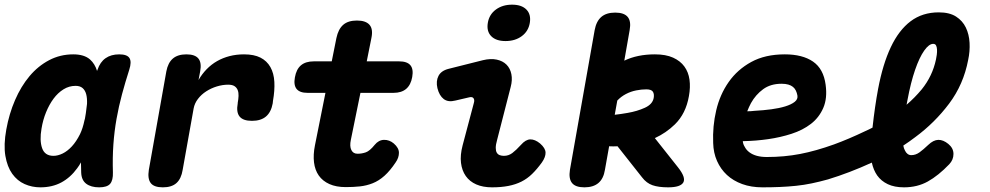

<svg xmlns="http://www.w3.org/2000/svg" viewBox="-25 -793 4245 823"><path d="M148 10Q112 10 80.5 -4Q49 -18 27.5 -48Q6 -78 -2 -125Q-10 -172 2 -238Q14 -305 39.5 -364Q65 -423 101.5 -466.5Q138 -510 185.5 -535Q233 -560 289 -560Q336 -560 361 -538Q382 -519 391 -489Q392 -491 393 -494Q404 -527 427.5 -543.5Q451 -560 486 -560Q520 -560 530 -544Q540 -528 529 -494Q512 -441 498 -389Q484 -337 474.5 -283.5Q465 -230 461 -173.5Q457 -117 459 -54Q460 -20 447 -5Q434 10 400 10Q365 10 344.5 -5.5Q324 -21 323 -54Q322 -76 322 -97Q315 -84 306 -72Q277 -32 238 -11Q199 10 148 10ZM204 -125Q223 -125 243.5 -135Q264 -145 283 -165.5Q302 -186 318 -218Q330 -243 337 -277Q338 -280 339 -284L343 -308Q346 -330 348 -348Q349 -372 344.5 -389Q340 -406 329 -415.5Q318 -425 299 -425Q271 -425 247 -410Q223 -395 204.5 -370Q186 -345 172.5 -312Q159 -279 153 -242Q144 -191 155.5 -158Q167 -125 204 -125Z M673 10Q635 10 621 -8.5Q607 -27 613 -65L688 -487Q695 -524 716 -542Q737 -560 774 -560Q811 -560 825.5 -542Q840 -524 833 -487L826 -450Q841 -476 861 -496.5Q881 -517 905.5 -531Q930 -545 959 -552.5Q988 -560 1021 -560Q1064 -560 1091.5 -546Q1119 -532 1134 -505.5Q1149 -479 1151 -442Q1153 -405 1145 -360L1144 -350Q1137 -312 1115 -293.5Q1093 -275 1055 -275Q1017 -275 1002 -293.5Q987 -312 994 -350V-352Q997 -368 997.5 -382Q998 -396 994 -406.5Q990 -417 980.5 -423.5Q971 -430 953 -430Q929 -430 904.5 -422.5Q880 -415 859 -401.5Q838 -388 823.5 -369Q809 -350 805 -328L758 -65Q752 -27 731.5 -8.5Q711 10 673 10Z M1686 -530Q1720 -530 1734 -513.5Q1748 -497 1742 -463Q1736 -429 1716 -412Q1696 -395 1662 -395H1520L1479 -194Q1476 -180 1476.5 -169Q1477 -158 1481 -150Q1485 -142 1491.5 -138Q1498 -134 1508 -134Q1526 -134 1543 -140Q1560 -146 1581 -172Q1598 -193 1621 -193.5Q1644 -194 1663 -178Q1685 -159 1685 -138Q1685 -117 1671 -97Q1647 -61 1623 -39.5Q1599 -18 1572.5 -7.5Q1546 3 1517.5 6Q1489 9 1457 9Q1416 9 1387 -4Q1358 -17 1341.5 -40.5Q1325 -64 1321 -97Q1317 -130 1325 -170L1370 -395H1293Q1260 -395 1246.5 -411.5Q1233 -428 1239 -461Q1245 -496 1265 -513Q1285 -530 1320 -530H1397L1417 -630Q1425 -668 1446 -686.5Q1467 -705 1505 -705Q1543 -705 1559 -686.5Q1575 -668 1567 -630L1547 -530Z M1927 -362Q1896 -354 1877 -368.5Q1858 -383 1850 -415Q1843 -445 1854.5 -467.5Q1866 -490 1898 -498L2045 -535Q2078 -543 2104 -537.5Q2130 -532 2146 -516Q2162 -500 2167 -475Q2172 -450 2164 -420L2106 -194Q2100 -173 2100 -159.5Q2100 -146 2104.5 -138.5Q2109 -131 2117 -128Q2125 -125 2135 -125Q2155 -125 2171 -137Q2187 -149 2208 -172Q2228 -195 2248 -195.5Q2268 -196 2290 -178Q2313 -158 2313.5 -139Q2314 -120 2298 -97Q2277 -68 2256 -47.5Q2235 -27 2210 -14.5Q2185 -2 2154 4Q2123 10 2084 10Q2045 10 2016.5 -2.5Q1988 -15 1971.5 -38.5Q1955 -62 1951 -95Q1947 -128 1958 -170L2006 -351Q2010 -364 2005 -371.5Q2000 -379 1987 -376ZM2142 -617Q2101 -617 2080.5 -638Q2060 -659 2066 -695Q2072 -731 2100.5 -752Q2129 -773 2170 -773Q2211 -773 2231.5 -752Q2252 -731 2246 -695Q2240 -659 2211.5 -638Q2183 -617 2142 -617Z M2881 -76Q2916 -32 2904 -11Q2892 10 2839 10Q2798 10 2772 1Q2746 -8 2727 -33L2622 -166Q2604 -165 2586 -166L2568 -65Q2562 -27 2540 -8.5Q2518 10 2480 10Q2442 10 2427 -8.5Q2412 -27 2418 -65L2524 -664Q2531 -702 2552.5 -720.5Q2574 -739 2612 -739Q2650 -739 2665.5 -720.5Q2681 -702 2674 -664L2651 -533Q2707 -560 2782 -560Q2829 -560 2860 -546Q2891 -532 2908.5 -508Q2926 -484 2930.5 -451.5Q2935 -419 2928 -381Q2915 -306 2868 -260Q2830 -223 2782 -201ZM2621 -362 2610 -301Q2637 -304 2665 -309Q2706 -316 2739 -331Q2772 -346 2777 -373Q2780 -390 2773.5 -400Q2767 -410 2745 -410Q2725 -410 2702 -405.5Q2679 -401 2658 -390Q2637 -379 2621 -362Z M3850 10Q3809 10 3780.5 -3.5Q3752 -17 3735 -41Q3719 -64 3712 -96Q3616 -52 3524 -24Q3488 -14 3454.5 -7Q3421 0 3387 3.5Q3353 7 3317.5 8.5Q3282 10 3243 10Q3195 10 3156.5 -4Q3118 -18 3091 -43Q3064 -68 3048.5 -103Q3033 -138 3032 -180Q3029 -252 3045 -320Q3061 -388 3098.5 -441.5Q3136 -495 3195.5 -527.5Q3255 -560 3339 -560Q3415 -560 3460 -529Q3505 -498 3514 -430Q3522 -372 3504 -330.5Q3486 -289 3451 -262Q3416 -235 3368 -219.5Q3320 -204 3267.5 -196.5Q3215 -189 3163 -188H3159Q3160 -175 3167 -164Q3174 -150 3187.5 -140Q3201 -130 3219.5 -125Q3238 -120 3262 -120Q3337 -120 3404.5 -133Q3472 -146 3550 -174Q3613 -197 3684 -231Q3700 -238 3715 -246Q3725 -337 3739 -412Q3759 -518 3793.5 -591Q3828 -664 3878.5 -702Q3929 -740 3999 -740Q4045 -740 4073 -722Q4101 -704 4115 -675Q4129 -646 4131 -609.5Q4133 -573 4125 -536Q4105 -431 4043.5 -349Q3982 -267 3898 -205Q3873 -186 3847 -169Q3849 -157 3854 -148Q3858 -139 3865 -133.5Q3872 -128 3881 -128Q3900 -128 3916.5 -140Q3933 -152 3954 -172Q3976 -193 3997 -193.5Q4018 -194 4040 -176Q4062 -158 4062 -133Q4062 -108 4044 -89Q3997 -40 3952 -15Q3907 10 3850 10ZM3178 -316Q3194 -316 3210 -318Q3247 -320 3281 -324.5Q3315 -329 3341 -337Q3367 -345 3381.5 -356.5Q3396 -368 3393 -384Q3391 -395 3386.5 -404.5Q3382 -414 3374 -420.5Q3366 -427 3354 -430.5Q3342 -434 3325 -434Q3278 -434 3246 -410.5Q3214 -387 3194 -351Q3185 -334 3178 -316ZM3861 -344Q3896 -374 3926 -410Q3972 -467 3987 -538Q3989 -547 3990.5 -558.5Q3992 -570 3991.5 -580.5Q3991 -591 3987.5 -598Q3984 -605 3975 -605Q3957 -605 3936.5 -576Q3916 -547 3897.5 -493.5Q3879 -440 3865 -365Q3863 -355 3861 -344Z"/></svg>

Font: Maple Mono ExtraBold
Style: Italic
Weight: 800
Italic angle: -10°
Monospace: yes
Designer: subframe7536
Version: Version 7.200